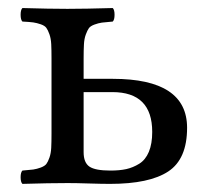

<svg xmlns="http://www.w3.org/2000/svg" viewBox="-20 -451 505 473"><path d="M186 -224.1V-76.2Q186 -50.3 200.4 -40.5Q214.8 -30.8 252 -30.8Q274.4 -30.8 291 -34.4Q307.6 -38.1 323 -47.6Q338.4 -57.1 346.7 -76.9Q355 -96.7 355 -126Q355 -224.1 256.8 -224.1ZM35.2 2Q30.8 -2.4 30.8 -14.4Q30.8 -26.4 35.2 -30.8Q53.2 -32.2 62 -33.4Q70.8 -34.7 80.6 -38.3Q90.3 -42 94.2 -47.1Q98.1 -52.2 101.8 -62.7Q105.5 -73.2 106.2 -86.9Q106.9 -100.6 106.9 -122.1V-307.1Q106.9 -328.6 106.2 -342.3Q105.5 -356 101.8 -366.5Q98.1 -377 94.2 -382.3Q90.3 -387.7 80.6 -391.1Q70.8 -394.5 61.8 -395.8Q52.7 -397 35.2 -397.9Q30.8 -402.3 30.8 -414.6Q30.8 -426.8 35.2 -431.2Q101.6 -429.2 146 -429.2Q189.5 -429.2 257.8 -431.2Q262.2 -426.8 262.2 -414.6Q262.2 -402.3 257.8 -397.9Q239.7 -396.5 231 -395.3Q222.2 -394 212.4 -390.4Q202.6 -386.7 199 -381.6Q195.3 -376.5 191.4 -366Q187.5 -355.5 186.8 -341.8Q186 -328.1 186 -306.2V-256.8H257.8Q440.9 -256.8 440.9 -136.2Q440.9 -59.1 394.5 -28.6Q348.1 2 251 2Q230.5 2 199 1Q167.5 0 147 0Q101.6 0 35.2 2Z"/></svg>

Font: Common Serif
Style: Regular
Weight: 400
Designer: Philipp H. Poll, Khaled Hosny
Foundry: Stefan Peev, Context Ltd.
Version: Version 1.026